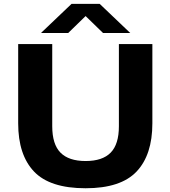

<svg xmlns="http://www.w3.org/2000/svg" viewBox="-20 -969 886 998"><path d="M425 9.5Q239.5 9.5 157 -77.2Q74.5 -164 74.5 -328V-740H251.5V-313Q251.5 -219 294.5 -175.5Q337.5 -132 425 -132Q512.5 -132 555.2 -175.5Q598 -219 598 -313V-740H772V-328Q772 -164 689.8 -77.2Q607.5 9.5 425 9.5ZM193 -797.5 352 -949H498L657 -797.5H515.5L425 -885.5L334.5 -797.5Z"/></svg>

Font: Encode Sans Expanded Expanded
Style: Bold
Weight: 700
Width: 7
Designer: Multiple Designers
Foundry: Impallari Type
Version: Version 3.000; ttfautohint (v1.8.3) -l 8 -r 50 -G 200 -x 14 